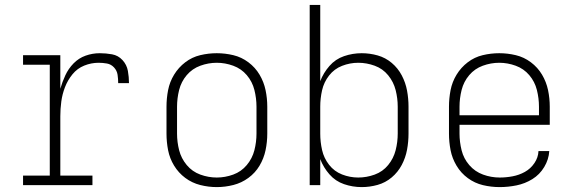

<svg xmlns="http://www.w3.org/2000/svg" viewBox="-20 -755 2344 783"><path d="M74 0H357V-39H226V-281Q226 -311 230 -341Q234 -371 245 -399.5Q256 -428 275.5 -452Q295 -476 323.5 -487.5Q352 -499 382 -499Q399 -499 416 -496Q433 -493 445 -480Q457 -467 459.5 -450Q462 -433 462 -416H506Q506 -441 501.5 -466Q497 -491 479.5 -510Q462 -529 437 -533.5Q412 -538 387 -538Q357 -538 329 -528Q301 -518 280 -496.5Q259 -475 246.5 -448Q234 -421 226 -393V-530H74V-491H183V-39H74Z M864 8Q898 8 931.5 -0.5Q965 -9 993 -29.5Q1021 -50 1038.5 -79.5Q1056 -109 1063 -142.5Q1070 -176 1070 -210V-320Q1070 -354 1063 -387.5Q1056 -421 1038.5 -450.5Q1021 -480 993 -501Q965 -522 931.5 -530Q898 -538 864 -538Q830 -538 796.5 -530Q763 -522 735.5 -501Q708 -480 690 -450.5Q672 -421 665.5 -387.5Q659 -354 659 -320V-210Q659 -176 665.5 -142.5Q672 -109 690 -79.5Q708 -50 735.5 -29.5Q763 -9 796.5 -0.5Q830 8 864 8ZM864 -31Q830 -31 797 -43Q764 -55 741.5 -82Q719 -109 710.5 -142.5Q702 -176 702 -210V-320Q702 -354 710.5 -388Q719 -422 741.5 -448.5Q764 -475 797 -487Q830 -499 864 -499Q898 -499 931 -487Q964 -475 986.5 -448.5Q1009 -422 1017.5 -388Q1026 -354 1026 -320V-210Q1026 -176 1017.5 -142.5Q1009 -109 986.5 -82Q964 -55 931 -43Q898 -31 864 -31Z M1455 8Q1488 8 1520 -1Q1552 -10 1577.5 -31.5Q1603 -53 1618.5 -82.5Q1634 -112 1640 -144.5Q1646 -177 1646 -210V-320Q1646 -353 1640 -385.5Q1634 -418 1618.5 -447.5Q1603 -477 1577.5 -498.5Q1552 -520 1520 -529Q1488 -538 1455 -538Q1418 -538 1383 -526Q1348 -514 1323.5 -486Q1299 -458 1286 -424V-735H1243V0H1286V-106Q1299 -72 1323.5 -44Q1348 -16 1383 -4Q1418 8 1455 8ZM1441 -31Q1407 -31 1375 -43.5Q1343 -56 1322 -83Q1301 -110 1293.5 -143Q1286 -176 1286 -210V-320Q1286 -354 1293.5 -387Q1301 -420 1322 -447Q1343 -474 1375 -486.5Q1407 -499 1441 -499Q1475 -499 1508 -487Q1541 -475 1563 -448Q1585 -421 1593.5 -387.5Q1602 -354 1602 -320V-210Q1602 -176 1593.5 -142.5Q1585 -109 1563 -82Q1541 -55 1508 -43Q1475 -31 1441 -31Z M2018 8Q2052 8 2086.5 1Q2121 -6 2151 -24.5Q2181 -43 2199.5 -74Q2218 -105 2220 -139H2176Q2175 -113 2159.5 -90Q2144 -67 2120.5 -54Q2097 -41 2070.5 -36Q2044 -31 2018 -31Q1983 -31 1950 -43Q1917 -55 1894 -81.5Q1871 -108 1862.5 -142Q1854 -176 1854 -210V-246H2222V-320Q2222 -354 2215 -387.5Q2208 -421 2190.5 -450.5Q2173 -480 2145 -501Q2117 -522 2083.5 -530Q2050 -538 2016 -538Q1982 -538 1948.5 -530Q1915 -522 1887.5 -501Q1860 -480 1842 -450.5Q1824 -421 1817.5 -387.5Q1811 -354 1811 -320V-210Q1811 -176 1817.5 -142.5Q1824 -109 1842 -79Q1860 -49 1888 -28.5Q1916 -8 1949.5 0Q1983 8 2018 8ZM1854 -285V-320Q1854 -354 1862.5 -388Q1871 -422 1893.5 -448.5Q1916 -475 1949 -487Q1982 -499 2016 -499Q2050 -499 2083 -487Q2116 -475 2138.5 -448.5Q2161 -422 2169.5 -388Q2178 -354 2178 -320V-285Z"/></svg>

Font: Iosevka Sparkle Extralight
Style: Regular
Weight: 200
Designer: Belleve Invis
Foundry: Belleve Invis
Version: Version 4.5.0; ttfautohint (v1.8.3)